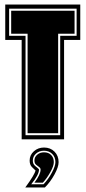

<svg xmlns="http://www.w3.org/2000/svg" viewBox="-20 -611 375 842"><path d="M75 0V-436H3V-591H332V-436H261V0ZM92 -18H244V-454H316V-573H20V-454H92ZM101 -27V-463H29V-564H307V-463H235V-27ZM91 211Q113 181 123.5 163Q134 145 136 137L135 136Q129 131 119.5 121Q110 111 110 93Q110 69 128.5 52.5Q147 36 173 36Q201 36 219 54Q237 72 237 100Q237 121 219 154Q201 187 177 211ZM117 197H171Q192 175 207.5 146Q223 117 223 100Q223 78 209 64Q195 50 173 50Q152 50 138 62.5Q124 75 124 93Q124 106 130.5 113Q137 120 143 124Q149 129 150 130.5Q151 132 151 133Q151 155 117 197ZM131 190Q158 154 158 133Q158 126 151.5 121.5Q145 117 138 111Q131 105 131 93Q131 78 143 67.5Q155 57 173 57Q193 57 204.5 69Q216 81 216 100Q216 117 200.5 144.5Q185 172 168 190ZM138 139H139Q139 140 138 139Z"/></svg>

Font: Alumni Sans Collegiate One SC
Style: Regular
Weight: 400
Designer: Robert E. Leuschke
Foundry: Robert E. Leuschke
Version: Version 1.100